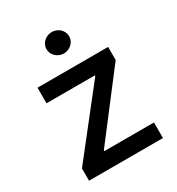

<svg xmlns="http://www.w3.org/2000/svg" viewBox="-179 -870 910 985"><g transform="rotate(-30 275.5 -378.0)"><path d="M355.5 -448.2V-453.1H69.6V-545.5H487.9V-468L203.8 -97.3V-92.3H497.9V0H60V-72.8ZM275.2 -756.4Q288.7 -756.4 300.8 -751.6Q312.9 -746.8 322.1 -738.3Q331.3 -729.8 336.8 -718.2Q342.3 -706.7 342.3 -692.8Q342.3 -679.3 336.8 -667.8Q331.3 -656.2 321.9 -647.7Q312.5 -639.2 300.4 -634.4Q288.4 -629.6 275.2 -629.6Q262.1 -629.6 250 -634.4Q237.9 -639.2 228.7 -647.7Q219.5 -656.2 213.8 -667.8Q208.1 -679.3 208.1 -692.8Q208.1 -706.7 213.6 -718.2Q219.1 -729.8 228.3 -738.3Q237.6 -746.8 249.8 -751.6Q262.1 -756.4 275.2 -756.4Z"/></g></svg>

Font: Inter P Medium
Style: Regular
Weight: 500
Designer: Rasmus Andersson
Foundry: rsms
Version: Version 3.018;git-588b23468